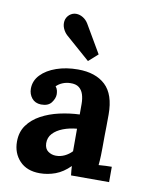

<svg xmlns="http://www.w3.org/2000/svg" viewBox="-72 -641 538 705"><g transform="rotate(10 196.5 -288.0)"><path d="M239.5 0Q238 -10.6 237.6 -17.8Q237.3 -24.9 236.5 -34.5Q210.9 -8.8 182.4 1.7Q154 12.1 124.7 12.1Q76.3 12.1 49.3 -16.5Q22.4 -45.1 22.4 -88Q22.4 -123.9 40.7 -149.2Q59 -174.6 89.5 -191.1Q119.9 -207.6 157.1 -216Q194.4 -224.4 232.1 -225.9V-265.1Q232.1 -284.6 227.2 -300.3Q222.2 -316.1 210.5 -325.1Q198.8 -334.1 177.9 -333.3Q163.2 -333 149.8 -327.5Q136.4 -322 126.9 -312.4Q132.7 -305.5 134.4 -297.6Q136 -289.7 136 -283.8Q136 -268.8 124.1 -252.8Q112.2 -236.9 85.4 -237.3Q63.1 -238 51 -253Q38.9 -268.1 38.9 -288.2Q38.9 -317.9 60.3 -340.3Q81.8 -362.7 117.7 -375.1Q153.6 -387.6 197.7 -387.6Q263.3 -387.6 300 -353.3Q336.6 -319 336.6 -244.2Q336.6 -218.6 336.3 -200.6Q335.9 -182.6 335.7 -164.6Q335.5 -146.7 335.5 -121Q335.5 -110.4 335 -91.1Q334.4 -71.9 332.6 -55Q345.1 -56.1 359.4 -56.7Q373.7 -57.2 381.4 -57.2V0ZM231.4 -172.7Q203.2 -170.2 179.9 -161.2Q156.6 -152.2 142.6 -137.1Q128.7 -122.1 129.1 -100.5Q129.8 -79.9 142.8 -70.8Q155.8 -61.6 172 -61.6Q188.9 -61.6 204.3 -68.9Q219.7 -76.3 231.4 -88.7Q231.4 -96.1 231.4 -103.4Q231.4 -110.7 231.4 -118.1Q231.4 -131.6 231.4 -145.4Q231.4 -159.1 231.4 -172.7ZM227.7 -424.3 136.8 -503.9Q126.5 -513.4 120.8 -526.6Q115.1 -539.8 117 -553.7Q118.8 -567.7 130.5 -578.3Q142.3 -587.8 155.5 -587.6Q168.7 -587.5 180.8 -580.1Q192.9 -572.8 200.6 -560.3L262.2 -455.1Z"/></g></svg>

Font: Parastoo
Style: Regular
Weight: 400
Foundry: Saber Rastikerdar (saber.rastikerdar@gmail.com)
Version: Version 3.000